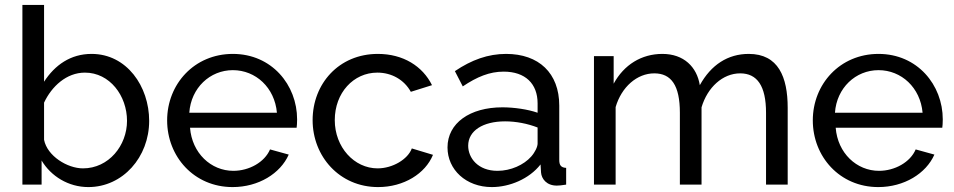

<svg xmlns="http://www.w3.org/2000/svg" viewBox="-20 -750 3877 780"><path d="M149 -98C187 -34 258 10 339 10C479 10 586 -112 586 -259C586 -399 495 -531 352 -531C267 -531 203 -486 159 -418V-730H71V0H149ZM496 -259C496 -159 422 -66 317 -66C254 -66 172 -116 159 -182V-333C190 -399 250 -455 325 -455C426 -455 496 -361 496 -259Z M925 10C1030 10 1119 -45 1153 -122L1077 -143C1055 -91 992 -56 928 -56C837 -56 760 -128 752 -231H1185C1186 -237 1187 -251 1187 -265C1187 -405 1084 -531 926 -531C769 -531 659 -408 659 -261C659 -114 768 10 925 10ZM749 -292C756 -393 833 -465 926 -465C1019 -465 1096 -394 1105 -292Z M1516 10C1621 10 1708 -45 1739 -121L1653 -147C1637 -103 1575 -66 1514 -66C1419 -66 1340 -152 1340 -262C1340 -373 1416 -455 1513 -455C1571 -455 1622 -426 1649 -377L1735 -404C1697 -481 1618 -531 1515 -531C1356 -531 1250 -409 1250 -262C1250 -115 1359 10 1516 10Z M1798 -151C1798 -61 1873 10 1978 10C2050 10 2130 -23 2176 -82L2178 -49C2180 -24 2200 4 2242 4C2250 4 2262 3 2280 0V-68C2260 -69 2252 -78 2252 -100V-321C2252 -453 2169 -531 2036 -531C1963 -531 1896 -507 1828 -461L1860 -399C1918 -438 1969 -459 2026 -459C2114 -459 2164 -410 2164 -330V-292C2124 -306 2068 -314 2021 -314C1889 -314 1798 -250 1798 -151ZM2138 -114C2108 -80 2055 -56 2001 -56C1922 -56 1882 -108 1882 -158C1882 -219 1942 -257 2032 -257C2076 -257 2123 -248 2164 -232V-167C2164 -154 2154 -132 2138 -114Z M3180 0V-312C3180 -437 3142 -531 3022 -531C2937 -531 2869 -487 2823 -404C2811 -478 2758 -531 2671 -531C2586 -531 2515 -487 2473 -410V-522H2393V0H2481V-315C2505 -397 2568 -452 2638 -452C2707 -452 2742 -403 2742 -292V0H2830V-314C2854 -395 2916 -452 2987 -452C3056 -452 3092 -401 3092 -292V0Z M3548 10C3653 10 3742 -45 3776 -122L3700 -143C3678 -91 3615 -56 3551 -56C3460 -56 3383 -128 3375 -231H3808C3809 -237 3810 -251 3810 -265C3810 -405 3707 -531 3549 -531C3392 -531 3282 -408 3282 -261C3282 -114 3391 10 3548 10ZM3372 -292C3379 -393 3456 -465 3549 -465C3642 -465 3719 -394 3728 -292Z"/></svg>

Font: FIGSv2-sans-serif Medium
Style: Regular
Weight: 500
Designer: Matt McInerney, Pablo Impallari, Rodrigo Fuenzalida,Mirko Velimirovic
Foundry: Matt McInerney, Pablo Impallari, Rodrigo Fuenzalida
Version: Version 4.021;hotconv 1.0.109;makeotfexe 2.5.65596